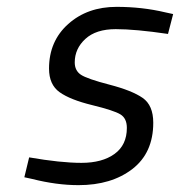

<svg xmlns="http://www.w3.org/2000/svg" viewBox="-20 -530 525 560"><path d="M470 -431Q375 -445 317.5 -445Q260 -445 229 -416.5Q198 -388 198 -348Q198 -324 216 -312Q234 -300 299.5 -283Q365 -266 396 -244.5Q427 -223 427 -172Q427 -84 366 -37Q305 10 209 10Q145 10 74 -8L51 -13L65 -71Q157 -55 217.5 -55Q278 -55 314 -81Q350 -107 350 -157Q350 -185 331 -196.5Q312 -208 248.5 -223.5Q185 -239 154 -261Q123 -283 123 -330Q123 -410 179 -460Q235 -510 320 -510Q395 -510 462 -494L485 -489Z"/></svg>

Font: Titillium Web
Style: Italic
Weight: 400
Italic angle: -13°
Version: Version 1.002;PS 57.000;hotconv 1.0.70;makeotf.lib2.5.55311